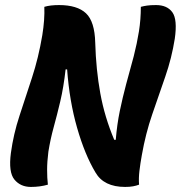

<svg xmlns="http://www.w3.org/2000/svg" viewBox="-20 -728 714 758"><path d="M169 1Q138 10 102 10Q61 10 37 -19Q13 -48 23 -124Q33 -198 57 -271Q81 -344 106.5 -422Q132 -500 147 -589Q152 -620 154 -648Q156 -676 155 -701Q178 -708 213 -708Q285 -708 319.5 -675.5Q354 -643 356 -559Q359 -453 376 -359.5Q393 -266 431 -176H437Q442 -237 453 -290Q464 -343 478 -395.5Q492 -448 508 -506Q521 -557 528.5 -604Q536 -651 536 -701Q547 -704 560.5 -706Q574 -708 596 -708Q640 -708 660.5 -679.5Q681 -651 670 -575Q658 -499 632.5 -425.5Q607 -352 581 -276.5Q555 -201 540 -116Q534 -83 530.5 -53.5Q527 -24 529 1Q519 5 505.5 7.5Q492 10 474 10Q390 10 357 -47Q315 -117 284.5 -223Q254 -329 245 -454H239Q231 -383 218 -328Q205 -273 192 -226Q179 -179 171 -129Q166 -90 166 -57.5Q166 -25 169 1Z"/></svg>

Font: Recursive Sn Csl St
Style: Bold Italic
Weight: 700
Italic angle: -15°
Version: Version 1.079;hotconv 1.0.112;makeotfexe 2.5.65598; ttfautoh